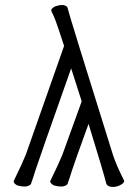

<svg xmlns="http://www.w3.org/2000/svg" viewBox="-20 -731 540 761"><path d="M428 10Q406 10 401 -4Q393 -39 331 -240Q272 -78 264.5 -53Q257 -28 249 -6Q248 4 229 8Q225 8 217 8Q209 8 194 4Q180 -3 179 -12Q179 -13 180 -15Q215 -87 227 -117L303 -327V-332L262 -460Q128 -81 120 -54.5Q112 -28 104 -6Q103 4 84 8Q80 8 72 8Q64 8 49 4Q35 -3 34 -12Q34 -13 35 -15Q70 -87 82 -117L234 -549Q208 -629 200.5 -648.5Q193 -668 184 -686Q183 -689 183 -691Q184 -698 199 -706Q214 -711 226 -711Q229 -711 232 -711Q247 -707 248 -699Q257 -662 428 -116Q442 -74 472 -15V-12Q471 -5 456 3Q441 10 428 10Z"/></svg>

Font: Moon Stars Kai T HW Light
Style: Regular
Weight: 300
Designer: GuiWonder
Version: Version 1.101